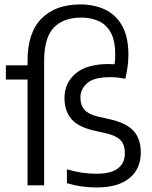

<svg xmlns="http://www.w3.org/2000/svg" viewBox="-20 -838 687 868"><path d="M417.5 9.5Q344.5 9.5 282.5 -10V-72.5Q318.5 -62 351.2 -57.2Q384 -52.5 416.5 -52.5Q482 -52.5 513.2 -76.8Q544.5 -101 544.5 -145Q544.5 -184 525.2 -204Q506 -224 465 -234L401.5 -248.5Q331.5 -265 301.5 -301.5Q271.5 -338 271.5 -395Q271.5 -462.5 321.8 -505.5Q372 -548.5 471 -548.5Q484 -548.5 498 -547.5Q501 -570 501 -591.5Q501 -654 480.8 -690.8Q460.5 -727.5 425.5 -743Q390.5 -758.5 347 -758.5Q267.5 -758.5 223.5 -713.5Q179.5 -668.5 179.5 -560.5V0H104.5V-478.5H6.5V-542.5H104.5V-562.5Q104.5 -691 168 -754.5Q231.5 -818 343 -818Q405.5 -818 454.5 -795Q503.5 -772 532 -721.8Q560.5 -671.5 560.5 -590Q560.5 -560.5 556 -531.2Q551.5 -502 546.5 -482Q531.5 -485 515.5 -487Q499.5 -489 477 -489Q404.5 -489 374 -462Q343.5 -435 343.5 -397Q343.5 -363 361.5 -342.2Q379.5 -321.5 420.5 -311.5L484.5 -297Q556.5 -279 586.5 -243.2Q616.5 -207.5 616.5 -148.5Q616.5 -74.5 565 -32.5Q513.5 9.5 417.5 9.5Z"/></svg>

Font: Encode Sans Semi Condensed
Style: Regular
Weight: 400
Width: 4
Designer: Multiple Designers
Foundry: Impallari Type
Version: Version 3.000; ttfautohint (v1.8.3) -l 8 -r 50 -G 200 -x 14 